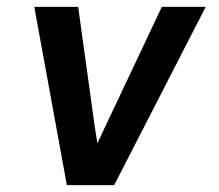

<svg xmlns="http://www.w3.org/2000/svg" viewBox="-20 -540 640 560"><path d="M175 0 80 -520H208L256 -173Q258 -160 260 -147.5Q262 -135 264 -122Q270 -135 276 -147.5Q282 -160 288 -173L452 -520H580L313 0Z"/></svg>

Font: Iosevka Extended
Style: Bold Italic
Weight: 700
Width: 7
Italic angle: -9°
Monospace: yes
Designer: Belleve Invis
Foundry: Belleve Invis
Version: Version 32.5.0; ttfautohint (v1.8.4)